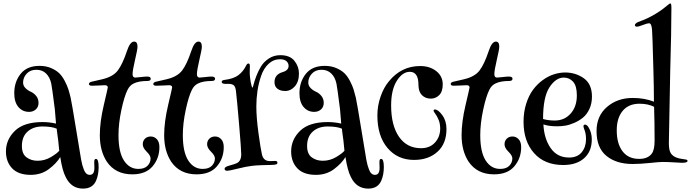

<svg xmlns="http://www.w3.org/2000/svg" viewBox="-20 -1011 4070 1131"><path d="M151 -352Q113 -352 88.5 -380.5Q64 -409 64 -462Q64 -529 101.5 -576Q139 -623 213 -623Q251 -623 281 -610Q311 -597 329 -579.5Q347 -562 361.5 -534Q376 -506 382.5 -485.5Q389 -465 396 -436Q403 -405 429 -245Q455 -85 458 -70Q462 -50 465 -38.5Q468 -27 474 -11.5Q480 4 488.5 11.5Q497 19 509 19Q536 19 536 -22Q536 -28 535.5 -40.5Q535 -53 535 -57Q535 -75 545 -75Q561 -75 561 -27Q561 19 546 53Q526 100 469 100Q400 100 367 32Q347 -6 335 -86Q313 -49 268 -15Q223 19 161 19Q88 19 51.5 -19.5Q15 -58 15 -119Q15 -189 68 -240.5Q121 -292 231 -292Q270 -292 310 -283Q306 -339 303 -367Q286 -501 282 -518Q274 -556 251.5 -578Q229 -600 194 -600Q158 -600 137 -577Q116 -554 116 -525Q116 -506 130 -492Q144 -478 161.5 -470.5Q179 -463 193 -446Q207 -429 207 -405Q207 -381 191 -366.5Q175 -352 151 -352ZM314 -253Q285 -266 230 -266Q176 -266 142.5 -236Q109 -206 109 -151Q109 -104 136.5 -84Q164 -64 201 -64Q244 -64 280.5 -86Q317 -108 329 -123L323 -183Q321 -196 319 -212Q317 -228 315.5 -239Q314 -250 314 -253Z M517 -529Q525 -531 582 -544Q646 -559 674 -596Q702 -633 728 -711Q746 -766 770 -766Q790 -766 790 -736Q790 -720 775.5 -658.5Q761 -597 761 -574Q761 -554 777 -554Q784 -554 809 -557Q834 -560 847 -560Q868 -560 868 -547Q868 -534 848 -534Q797 -534 767 -519Q744 -508 731 -481Q712 -443 695 -363.5Q678 -284 678 -215Q678 -115 710 -65.5Q742 -16 795 -16Q831 -16 849 -34.5Q867 -53 867 -78Q867 -95 844 -117.5Q821 -140 821 -161Q821 -181 834 -194Q847 -207 868 -207Q889 -207 904 -191Q919 -175 919 -144Q919 -79 879 -31.5Q839 16 759 16Q660 16 609 -59Q568 -122 568 -215Q568 -293 591.5 -392.5Q615 -492 615 -496Q615 -509 597 -509Q592 -509 564.5 -507.5Q537 -506 522 -506Q504 -506 504 -516Q504 -525 517 -529Z M896 -529Q904 -531 961 -544Q1025 -559 1053 -596Q1081 -633 1107 -711Q1125 -766 1149 -766Q1169 -766 1169 -736Q1169 -720 1154.5 -658.5Q1140 -597 1140 -574Q1140 -554 1156 -554Q1163 -554 1188 -557Q1213 -560 1226 -560Q1247 -560 1247 -547Q1247 -534 1227 -534Q1176 -534 1146 -519Q1123 -508 1110 -481Q1091 -443 1074 -363.5Q1057 -284 1057 -215Q1057 -115 1089 -65.5Q1121 -16 1174 -16Q1210 -16 1228 -34.5Q1246 -53 1246 -78Q1246 -95 1223 -117.5Q1200 -140 1200 -161Q1200 -181 1213 -194Q1226 -207 1247 -207Q1268 -207 1283 -191Q1298 -175 1298 -144Q1298 -79 1258 -31.5Q1218 16 1138 16Q1039 16 988 -59Q947 -122 947 -215Q947 -293 970.5 -392.5Q994 -492 994 -496Q994 -509 976 -509Q971 -509 943.5 -507.5Q916 -506 901 -506Q883 -506 883 -516Q883 -525 896 -529Z M1452 -623Q1452 -620 1451.5 -606.5Q1451 -593 1451 -585Q1451 -568 1454 -546Q1457 -524 1461 -509Q1465 -494 1467 -494Q1469 -494 1474 -514Q1479 -534 1489.5 -562Q1500 -590 1516.5 -618Q1533 -646 1563 -666Q1593 -686 1631 -686Q1688 -686 1714.5 -652.5Q1741 -619 1741 -578Q1741 -530 1717 -502.5Q1693 -475 1660 -475Q1631 -475 1614 -488.5Q1597 -502 1597 -527Q1597 -572 1644 -586Q1680 -596 1680 -623Q1680 -639 1667.5 -650.5Q1655 -662 1630 -662Q1591 -662 1562 -635Q1533 -608 1518 -563.5Q1503 -519 1496.5 -474.5Q1490 -430 1490 -384Q1490 -319 1502.5 -227.5Q1515 -136 1523 -101Q1532 -62 1570 -62Q1576 -62 1587.5 -62.5Q1599 -63 1601 -63Q1614 -63 1614 -53Q1614 -44 1607 -43Q1601 -40 1578 -39.5Q1555 -39 1521.5 -38Q1488 -37 1464 -34Q1430 -30 1380 -17.5Q1330 -5 1319 -5Q1303 -5 1303 -17Q1303 -27 1326 -34Q1328 -35 1344.5 -39.5Q1361 -44 1373 -49Q1401 -61 1401 -102Q1401 -131 1388.5 -277.5Q1376 -424 1370 -474Q1367 -501 1356.5 -509Q1346 -517 1327 -517H1307Q1286 -517 1286 -529Q1286 -538 1301 -540Q1356 -547 1384 -568Q1413 -590 1430 -625Q1436 -637 1443 -637Q1452 -637 1452 -623Z M1831 -352Q1793 -352 1768.5 -380.5Q1744 -409 1744 -462Q1744 -529 1781.5 -576Q1819 -623 1893 -623Q1931 -623 1961 -610Q1991 -597 2009 -579.5Q2027 -562 2041.5 -534Q2056 -506 2062.5 -485.5Q2069 -465 2076 -436Q2083 -405 2109 -245Q2135 -85 2138 -70Q2142 -50 2145 -38.5Q2148 -27 2154 -11.5Q2160 4 2168.5 11.5Q2177 19 2189 19Q2216 19 2216 -22Q2216 -28 2215.5 -40.5Q2215 -53 2215 -57Q2215 -75 2225 -75Q2241 -75 2241 -27Q2241 19 2226 53Q2206 100 2149 100Q2080 100 2047 32Q2027 -6 2015 -86Q1993 -49 1948 -15Q1903 19 1841 19Q1768 19 1731.5 -19.5Q1695 -58 1695 -119Q1695 -189 1748 -240.5Q1801 -292 1911 -292Q1950 -292 1990 -283Q1986 -339 1983 -367Q1966 -501 1962 -518Q1954 -556 1931.5 -578Q1909 -600 1874 -600Q1838 -600 1817 -577Q1796 -554 1796 -525Q1796 -506 1810 -492Q1824 -478 1841.5 -470.5Q1859 -463 1873 -446Q1887 -429 1887 -405Q1887 -381 1871 -366.5Q1855 -352 1831 -352ZM1994 -253Q1965 -266 1910 -266Q1856 -266 1822.5 -236Q1789 -206 1789 -151Q1789 -104 1816.5 -84Q1844 -64 1881 -64Q1924 -64 1960.5 -86Q1997 -108 2009 -123L2003 -183Q2001 -196 1999 -212Q1997 -228 1995.5 -239Q1994 -250 1994 -253Z M2518 -430Q2486 -430 2465.5 -450.5Q2445 -471 2445 -511Q2445 -588 2394 -588Q2351 -588 2317.5 -535Q2284 -482 2284 -390Q2284 -272 2330.5 -205Q2377 -138 2460 -138Q2512 -138 2542.5 -171.5Q2573 -205 2573 -254Q2573 -283 2563.5 -305.5Q2554 -328 2544 -341Q2534 -354 2534 -359Q2534 -366 2542 -366Q2561 -366 2585.5 -332.5Q2610 -299 2610 -251Q2610 -165 2557 -117Q2504 -69 2419 -69Q2322 -69 2262.5 -139.5Q2203 -210 2203 -331Q2203 -388 2222 -442.5Q2241 -497 2271 -532Q2344 -622 2455 -622Q2512 -622 2550 -592Q2588 -562 2588 -514Q2588 -471 2567 -450.5Q2546 -430 2518 -430Z M2648 -529Q2656 -531 2713 -544Q2777 -559 2805 -596Q2833 -633 2859 -711Q2877 -766 2901 -766Q2921 -766 2921 -736Q2921 -720 2906.5 -658.5Q2892 -597 2892 -574Q2892 -554 2908 -554Q2915 -554 2940 -557Q2965 -560 2978 -560Q2999 -560 2999 -547Q2999 -534 2979 -534Q2928 -534 2898 -519Q2875 -508 2862 -481Q2843 -443 2826 -363.5Q2809 -284 2809 -215Q2809 -115 2841 -65.5Q2873 -16 2926 -16Q2962 -16 2980 -34.5Q2998 -53 2998 -78Q2998 -95 2975 -117.5Q2952 -140 2952 -161Q2952 -181 2965 -194Q2978 -207 2999 -207Q3020 -207 3035 -191Q3050 -175 3050 -144Q3050 -79 3010 -31.5Q2970 16 2890 16Q2791 16 2740 -59Q2699 -122 2699 -215Q2699 -293 2722.5 -392.5Q2746 -492 2746 -496Q2746 -509 2728 -509Q2723 -509 2695.5 -507.5Q2668 -506 2653 -506Q2635 -506 2635 -516Q2635 -525 2648 -529Z M3448 -259Q3466 -229 3466 -190Q3466 -119 3421 -79Q3376 -39 3298 -39Q3188 -39 3126 -109Q3064 -179 3064 -293Q3064 -351 3079.5 -400Q3095 -449 3120 -482.5Q3145 -516 3177.5 -539.5Q3210 -563 3243.5 -573.5Q3277 -584 3309 -584Q3371 -584 3419 -550Q3467 -516 3467 -442Q3467 -401 3452 -369Q3437 -337 3414.5 -318.5Q3392 -300 3363.5 -287.5Q3335 -275 3310.5 -271Q3286 -267 3263 -267Q3212 -267 3181 -278Q3185 -195 3223.5 -139Q3262 -83 3332 -83Q3381 -83 3406.5 -114Q3432 -145 3432 -191Q3432 -222 3424 -243Q3417 -260 3417 -267Q3417 -277 3426 -277Q3438 -277 3448 -259ZM3179 -310Q3210 -301 3248 -301Q3305 -301 3341.5 -342Q3378 -383 3378 -449Q3378 -505 3356 -529.5Q3334 -554 3301 -554Q3254 -554 3216.5 -496.5Q3179 -439 3179 -310Z M3929 -991Q3935 -991 3935 -965Q3935 -826 3928 -591Q3920 -213 3920 -168Q3920 -125 3932 -107.5Q3944 -90 3967 -82Q3980 -77 3997 -75Q4014 -73 4022 -71Q4030 -69 4030 -63Q4030 -52 3997 -52Q3990 -52 3951.5 -54.5Q3913 -57 3884 -57Q3863 -57 3807.5 -51Q3752 -45 3706 -45Q3611 -45 3552.5 -92.5Q3494 -140 3494 -239Q3494 -328 3555.5 -381Q3617 -434 3707 -434Q3777 -434 3832 -412Q3832 -495 3829 -597Q3826 -699 3824 -767L3821 -835Q3818 -869 3808 -873Q3806 -874 3803 -874Q3793 -874 3767.5 -864Q3742 -854 3732 -854Q3720 -854 3720 -863Q3720 -872 3738 -881Q3742 -883 3756.5 -888Q3771 -893 3792.5 -903Q3814 -913 3841 -929Q3866 -944 3887 -960Q3908 -976 3916.5 -983.5Q3925 -991 3929 -991ZM3836 -183Q3836 -289 3833 -382Q3797 -400 3747 -400Q3683 -400 3648 -358Q3613 -316 3613 -243Q3613 -165 3647 -120Q3681 -75 3745 -75Q3797 -75 3820 -107Q3836 -129 3836 -183Z"/></svg>

Font: Henny Penny
Style: Regular
Weight: 400
Designer: Olga Umpeleva
Foundry: Brownfox
Version: Version 1.001